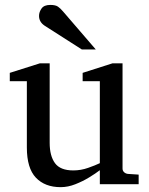

<svg xmlns="http://www.w3.org/2000/svg" viewBox="-20 -753 609 785"><path d="M546.9 0H388.2V-57.1Q371.1 -43.9 344.7 -27.8Q318.4 -11.7 288.1 0.2Q257.8 12.2 228 12.2Q163.6 12.2 126.7 -26.6Q89.8 -65.4 89.8 -149.9V-420.9H20V-455.1L143.1 -494.1H183.1V-168.9Q183.1 -115.7 204.8 -85.9Q226.6 -56.2 279.8 -56.2Q310.5 -56.2 340.3 -66.7Q370.1 -77.1 388.2 -85.9V-420.9H317.9V-455.1L439.9 -494.1H481V-64Q481 -54.7 487.5 -48.8Q494.1 -43 502.9 -42L546.9 -39.1ZM371.6 -550.8H314.5L162.6 -647.9Q139.6 -663.1 139.6 -688Q139.6 -703.6 149.9 -718.3Q160.2 -732.9 185.5 -732.9Q207 -732.9 217 -725.8Q227.1 -718.8 237.8 -706.1Z"/></svg>

Font: Charis
Style: Regular
Weight: 400
Designer: Walt Agee, Miriam Martin, Annie Olsen, Victor Gaultney, Lorna Priest, Alan Ward, Bob Hallissy, Martin Hosken, Sharon Cor
Foundry: SIL Global
Version: Version 7.000